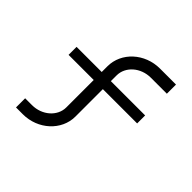

<svg xmlns="http://www.w3.org/2000/svg" viewBox="-194 -794 1188 1188"><g transform="rotate(45 400.0 -200.0)"><path d="M100 200H160C292 200 400 101 400 -20V-260H700V-330H400V-380C400 -457.3 471.7 -520 560 -520H700V-600H560C427.5 -600 320 -501.4 320 -380V-330H100V-260H320V-20C320 57 248 120 160 120H100Z"/></g></svg>

Font: KetosagCBd
Style: Regular
Weight: 500
Designer: gluk
Foundry: gluk
Version: Version 00.0024